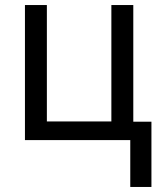

<svg xmlns="http://www.w3.org/2000/svg" viewBox="-20 -556 638 762"><path d="M581 186V-73H509V-536H422V-74H166V-536H79V0H497V186Z"/></svg>

Font: Noto Sans Thai
Style: Regular
Weight: 400
Designer: Monotype Design Team
Foundry: Monotype Imaging Inc.
Version: Version 1.901